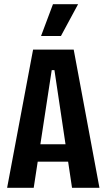

<svg xmlns="http://www.w3.org/2000/svg" viewBox="-20 -897 509 917"><path d="M14 0 138 -660H332L455 0H324L240 -562H227L141 0ZM115 -125V-208H360V-125ZM271 -725H176L233 -877H353Z"/></svg>

Font: Bricolage Grotesque Condensed SemiBold
Style: Regular
Weight: 600
Width: 3
Designer: Mathieu Triay
Foundry: Atelier Triay
Version: Version 1.000;gftools[0.9.30]